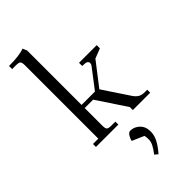

<svg xmlns="http://www.w3.org/2000/svg" viewBox="-320 -811 1179 1179"><g transform="rotate(-45 269.0 -221.5)"><path d="M22 -702.1V-729Q113.8 -729 155.8 -746.1L168 -717.8V-245.1H284.2L379.9 -370.1Q387.2 -378.9 387.2 -388.2Q387.2 -400.9 377.7 -406Q368.2 -411.1 348.1 -411.1H339.8V-439H493.2V-411.1L429.2 -386.2L313 -235.8L425.8 -65.9Q439.9 -44.9 456.3 -35.4Q472.7 -25.9 497.1 -25.9H519V0H368.2V-25.9L241.2 -217.8H168V-65.9Q168 -41 175 -33.4Q182.1 -25.9 207 -25.9H242.2V0H47.9V-25.9H94.2V-662.1Q94.2 -687 87.2 -694.6Q80.1 -702.1 55.2 -702.1ZM229 128.9Q233.4 109.4 243.9 93.8Q254.4 78.1 268.1 78.1Q300.8 78.1 326.9 102.8Q353 127.4 353 169.9Q353 204.6 335.4 236.8Q317.9 269 288.1 303.2L267.1 286.1Q288.1 258.8 299.1 238Q310.1 217.3 310.1 194.8Q310.1 173.8 306.2 162.1Z"/></g></svg>

Font: Dihjauti
Style: Regular
Weight: 400
Designer: T. Christopher White
Version: Version 3.0.0